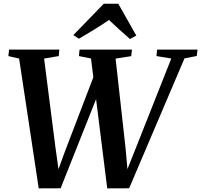

<svg xmlns="http://www.w3.org/2000/svg" viewBox="-20 -1010 1084 1034"><path d="M188.5 4.5 83 -694.5 25 -708 29 -743H299.5L296.5 -708L217.5 -694.5L278.5 -217L301.5 -52L276.5 -48L329 -192.5L502 -644.5L534 -568L306.5 4ZM557.5 4.5 470 -695 405 -708 408.5 -743H691L686.5 -707.5L602.5 -694.5L656 -214L670.5 -52L646 -48.5L704.5 -195L902.5 -695L822.5 -708L826 -743H1044L1039.5 -708.5L973.5 -695.5L675.5 4ZM375 -821 539 -990H617L714 -818.5L680 -800Q651 -825 622.5 -850.8Q594 -876.5 567 -902.5Q529 -876.5 488 -851.2Q447 -826 405 -801.5Z"/></svg>

Font: Merriweather 72pt SemiBold
Style: Italic
Weight: 600
Italic angle: -7.8°
Version: Version 2.101